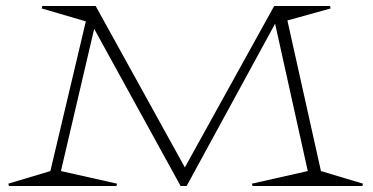

<svg xmlns="http://www.w3.org/2000/svg" viewBox="-20 -620 1243 640"><path d="M7.8 -7.8 147.9 -49.8 266.1 -548.8 119.1 -591.8 121.1 -600.1H298.8L596.2 -62L894 -600.1H1080.1L1082 -591.8L938 -551.8L1049.8 -49.8L1189.9 -7.8L1188 0H821.8L819.8 -7.8L1005.9 -49.8L897 -541L602.1 0H582L293.9 -523.9L183.1 -49.8L370.1 -7.8L368.2 0H9.8Z"/></svg>

Font: Halibut Exp Thin
Style: Regular
Weight: 250
Width: 7
Designer: Matteo Maggi
Foundry: Collletttivo
Version: Version 3.080 | FøM Fix